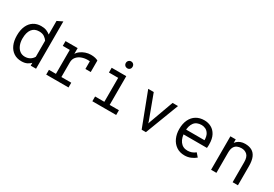

<svg xmlns="http://www.w3.org/2000/svg" viewBox="37 -1624 3622 2538"><g transform="rotate(30 1848.0 -355.0)"><path d="M292.5 12Q224.5 12 175 -20.8Q125.5 -53.5 99 -113.5Q72.5 -173.5 72.5 -256Q72.5 -340 99.5 -399.8Q126.5 -459.5 175.8 -491.2Q225 -523 291.5 -523Q341.5 -523 375 -508.5Q408.5 -494 430.5 -475V-682.5L512 -722V0H430.5V-43Q410 -21 376.8 -4.5Q343.5 12 292.5 12ZM302.5 -63Q345 -63 377.8 -81.8Q410.5 -100.5 430.5 -135.5V-380.5Q416 -404 385 -426.2Q354 -448.5 302 -448.5Q231.5 -448.5 194 -398.8Q156.5 -349 156.5 -256Q156.5 -201.5 174 -157.8Q191.5 -114 224.2 -88.5Q257 -63 302.5 -63Z M667 0V-72.5H773.5V-438.5H667V-511H852V-396.5L846 -411Q862 -445.5 894.8 -470.5Q927.5 -495.5 968.2 -509.2Q1009 -523 1049.5 -523Q1088.5 -523 1116 -516Q1143.5 -509 1160 -499V-323.5H1078.5V-475L1103.5 -436Q1091 -439.5 1076.8 -441Q1062.5 -442.5 1047 -442.5Q996.5 -442.5 953 -425.8Q909.5 -409 883.2 -376.5Q857 -344 857 -297V-72.5H1007.5V0Z M1512.5 -15V-511H1594V-15ZM1371.5 0V-72.5H1735V0ZM1371.5 -438.5V-511H1557.5V-438.5ZM1553 -607.5Q1531.5 -607.5 1516.5 -622.5Q1501.5 -637.5 1501.5 -659.5Q1501.5 -682 1516.5 -697.2Q1531.5 -712.5 1553 -712.5Q1576 -712.5 1590.5 -697.2Q1605 -682 1605 -659.5Q1605 -637.5 1590.5 -622.5Q1576 -607.5 1553 -607.5Z M2124 0 1929 -511H2013.5L2141.5 -166.5Q2145.5 -155 2150 -142.5Q2154.5 -130 2158.5 -115Q2162.5 -130 2167 -142.5Q2171.5 -155 2176 -166.5L2301 -511H2384L2189 0Z M2782.5 12Q2709 12 2656.8 -24Q2604.5 -60 2577 -121Q2549.5 -182 2549.5 -256Q2549.5 -340.5 2578.5 -400.2Q2607.5 -460 2659.8 -491.5Q2712 -523 2782.5 -523Q2840 -523 2888.2 -497Q2936.5 -471 2965.5 -416.8Q2994.5 -362.5 2994.5 -277.5Q2994.5 -268 2994.2 -254.2Q2994 -240.5 2992 -223H2613.5V-295H2913Q2912 -356 2891.2 -389.8Q2870.5 -423.5 2840.5 -437Q2810.5 -450.5 2782.5 -450.5Q2704.5 -450.5 2668 -401.2Q2631.5 -352 2631.5 -269.5Q2631.5 -173.5 2672 -118Q2712.5 -62.5 2785 -62.5Q2815.5 -62.5 2845.5 -72.2Q2875.5 -82 2904.5 -105L2950.5 -51.5Q2918.5 -24 2875.2 -6Q2832 12 2782.5 12Z M3183.5 0V-511H3265V-415.5L3252 -433Q3264 -461 3286 -481Q3308 -501 3338 -512Q3368 -523 3404.5 -523Q3465.5 -523 3507.8 -499.5Q3550 -476 3571.8 -424.8Q3593.5 -373.5 3593.5 -290.5V0H3512.5V-306Q3512.5 -384.5 3477.8 -416.5Q3443 -448.5 3392 -448.5Q3355 -448.5 3326.2 -435.5Q3297.5 -422.5 3281.2 -392Q3265 -361.5 3265 -308V0Z"/></g></svg>

Font: Overpass Mono
Style: Regular
Weight: 400
Designer: Delve Withrington, Dave Bailey
Foundry: Delve Fonts LLC
Version: Version 4.000